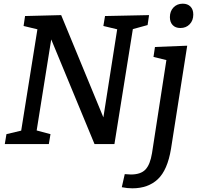

<svg xmlns="http://www.w3.org/2000/svg" viewBox="-20 -782 1076 1042"><path d="M550 -695 789 -700 781 -646 701 -624 601 0H493L258 -568L179 -74L254 -54L245 0H6L15 -54L95 -73L183 -623L108 -641L116 -695L312 -700L541 -145L616 -623L541 -641ZM821 -527 996 -534 908 26Q889 141 836.5 190.5Q784 240 698 240Q671 240 641 234L657 163Q681 165 690 165Q744 165 769.5 138Q795 111 805 49L883 -456L813 -473ZM902 -689Q902 -721 921.5 -741.5Q941 -762 972 -762Q998 -762 1013.5 -746.5Q1029 -731 1029 -703Q1029 -671 1009.5 -650.5Q990 -630 959 -630Q932 -630 917 -646Q902 -662 902 -689Z"/></svg>

Font: Bitter Pro Medium
Style: Italic
Weight: 500
Italic angle: -9°
Designer: Sol Matas, and Bitter project Authors
Foundry: Sol Matas
Version: Version 1.010